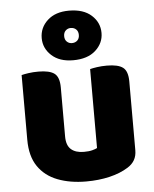

<svg xmlns="http://www.w3.org/2000/svg" viewBox="-54 -799 690 860"><g transform="rotate(-5 291.0 -368.5)"><path d="M52 -193V-259H222V-193Q222 -153 242.5 -135Q263 -117 300 -117Q323 -117 338 -121Q353 -125 360 -129V-259H530V-104Q530 -79 519.5 -60.5Q509 -42 488 -29Q453 -7 404.5 4.5Q356 16 299 16Q227 16 171 -5.5Q115 -27 83.5 -73Q52 -119 52 -193ZM530 -216H360V-484Q371 -487 391.5 -490Q412 -493 436 -493Q486 -493 508 -476.5Q530 -460 530 -413ZM222 -216H52V-484Q63 -487 83.5 -490Q104 -493 128 -493Q178 -493 200 -476.5Q222 -460 222 -413ZM156 -641Q156 -688 191.5 -720.5Q227 -753 288 -753Q353 -753 389 -720.5Q425 -688 425 -641Q425 -595 389 -562.5Q353 -530 288 -530Q227 -530 191.5 -562.5Q156 -595 156 -641ZM257 -641Q257 -625 266.5 -616Q276 -607 289 -607Q304 -607 313.5 -616Q323 -625 323 -641Q323 -657 313.5 -666Q304 -675 289 -675Q276 -675 266.5 -666Q257 -657 257 -641Z"/></g></svg>

Font: Baloo Bhaijaan 2 ExtraBold
Style: Regular
Weight: 800
Designer: Sanskriti Dholi, Noopur Datye and Ek Type
Foundry: Ek Type
Version: Version 1.701